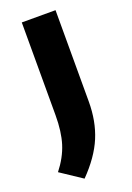

<svg xmlns="http://www.w3.org/2000/svg" viewBox="-166 -602 612 893"><g transform="rotate(-20 140.0 -156.0)"><path d="M-15.5 165Q28.5 109 46.5 51.2Q64.5 -6.5 64.5 -88V-547H231.5V-94.5Q231.5 2.5 199 80.2Q166.5 158 90.5 235.5Z"/></g></svg>

Font: Encode Sans Semi Expanded
Style: Bold
Weight: 700
Width: 6
Designer: Multiple Designers
Foundry: Impallari Type
Version: Version 2.000